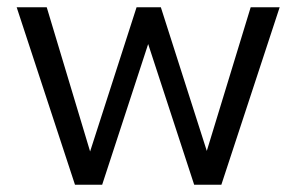

<svg xmlns="http://www.w3.org/2000/svg" viewBox="-20 -510 818 530"><path d="M187 0 26 -490H109L235 -71H222L357 -490H424L558 -71H544L672 -490H752L591 0H516L379 -419H399L262 0Z"/></svg>

Font: Nunito Sans 10pt SemiCondensed
Style: Regular
Weight: 400
Width: 4
Designer: Vernon Adams
Foundry: Vernon Adams
Version: Version 3.101;gftools[0.9.27]